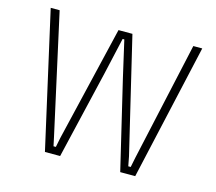

<svg xmlns="http://www.w3.org/2000/svg" viewBox="-94 -756 983 872"><g transform="rotate(15 398.0 -319.5)"><path d="M185.5 0 41.5 -639H83.5L207 -79.5L216.5 -35H227.5L236.5 -79.5L365 -621H430.5L559.5 -79.5L568 -35H579.5L588.5 -79.5L712 -639H754L610 0H539.5L441 -414.5L401.5 -587H393.5L354.5 -414.5L257 0Z"/></g></svg>

Font: Anek Bangla Medium ExtraLight
Style: Regular
Weight: 250
Version: Version 1.003